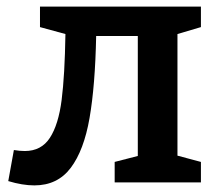

<svg xmlns="http://www.w3.org/2000/svg" viewBox="-20 -552 659 581"><path d="M588 -470 517 -449V-81L588 -62V0H327V-62L397 -80V-443H271Q268 -293 251 -195Q234 -97 194 -44Q154 9 84 9Q48 9 5 -4L22 -98Q40 -95 55 -95Q105 -95 131 -135Q157 -175 166.5 -249.5Q176 -324 178 -449L101 -470V-532H588Z"/></svg>

Font: Bitter Pro SemiBold
Style: Regular
Weight: 600
Designer: Sol Matas, and Bitter project Authors
Foundry: Sol Matas
Version: Version 1.010